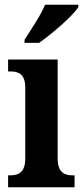

<svg xmlns="http://www.w3.org/2000/svg" viewBox="-20 -786 349 806"><path d="M83 -619V-606H144C200 -645 287 -721 309 -756V-766H169C151 -721 110 -662 83 -619ZM14 0H293V-50H283C251 -50 222 -62 222 -121V-536H14V-486H26C58 -486 86 -474 86 -419V-120C86 -62 57 -50 24 -50H14Z"/></svg>

Font: Noto Serif Tamil Condensed
Style: Bold Italic
Weight: 700
Width: 3
Italic angle: -12°
Designer: Indian Type Foundry, Tom Grace, and the Monotype Design Team
Foundry: Monotype Imaging Inc.
Version: Version 2.003